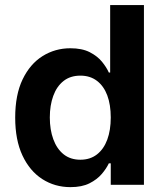

<svg xmlns="http://www.w3.org/2000/svg" viewBox="-20 -748 667 777"><path d="M265.1 9.3Q201.7 9.3 150.9 -23.4Q100.1 -56.2 70.8 -118.9Q41.5 -181.6 41.5 -272Q41.5 -364.3 71.5 -426.8Q101.6 -489.3 152.3 -521Q203.1 -552.7 264.6 -552.7Q312 -552.7 343 -536.9Q374 -521 392.6 -498.3Q411.1 -475.6 420.4 -454.6H425.8V-727.5H562.5V0H428.2V-86.9H420.4Q410.6 -65.9 391.6 -43.7Q372.6 -21.5 342 -6.1Q311.5 9.3 265.1 9.3ZM305.2 -101.6Q344.7 -101.6 372.3 -123Q399.9 -144.5 414.1 -182.9Q428.2 -221.2 428.2 -272.5Q428.2 -324.2 414.1 -362.1Q399.9 -399.9 372.3 -420.9Q344.7 -441.9 305.2 -441.9Q264.6 -441.9 237.1 -420.2Q209.5 -398.4 195.6 -360.1Q181.6 -321.8 181.6 -272.5Q181.6 -223.1 195.8 -184.3Q210 -145.5 237.5 -123.5Q265.1 -101.6 305.2 -101.6Z"/></svg>

Font: Inter Cardless
Style: Bold
Weight: 700
Designer: Rasmus Andersson
Foundry: rsms
Version: Version 4.001;git-9221beed3